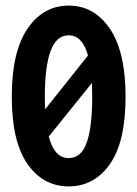

<svg xmlns="http://www.w3.org/2000/svg" viewBox="-20 -653 490 685"><path d="M225 12Q134 12 78 -68Q22 -148 22 -308Q22 -468 78 -550.5Q134 -633 225 -633Q316 -633 372 -550.5Q428 -468 428 -308Q428 -147 372 -67.5Q316 12 225 12ZM140 -308Q140 -284 141 -263L294 -455Q274 -527 225 -527Q181 -527 160.5 -471Q140 -415 140 -308ZM225 -89Q270 -89 289.5 -144.5Q309 -200 309 -308Q309 -334 308 -357L154 -166Q174 -89 225 -89Z"/></svg>

Font: Inconsolata SemiCondensed Black
Style: Regular
Weight: 900
Width: 4
Monospace: yes
Designer: Raph Levien, Cyreal, Brenton Simpson
Foundry: Raph Levien, Cyreal, Google
Version: Version 3.001; ttfautohint (v1.8.2.53-6de2)